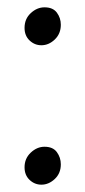

<svg xmlns="http://www.w3.org/2000/svg" viewBox="-20 -493 233 524"><path d="M93 -369.5Q74.5 -369.5 60.8 -382.5Q47 -395.5 47 -417Q47 -441.5 64 -457.2Q81 -473 101.5 -473Q124.5 -473 135.2 -458.5Q146 -444 146 -425.5Q146 -401 129.5 -385.2Q113 -369.5 93 -369.5ZM93 11Q74.5 11 60.8 -2Q47 -15 47 -36.5Q47 -60.5 64 -76.5Q81 -92.5 101.5 -92.5Q124.5 -92.5 135.2 -77.8Q146 -63 146 -44.5Q146 -20 129.5 -4.5Q113 11 93 11Z"/></svg>

Font: Merriweather 120pt Light
Style: Regular
Weight: 300
Version: Version 2.100